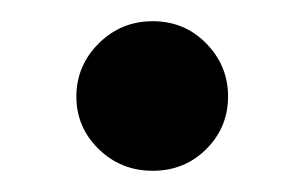

<svg xmlns="http://www.w3.org/2000/svg" viewBox="-20 -151 286 181"><path d="M124 10Q94 10 73 -10.5Q52 -31 52 -60Q52 -89 73 -110Q94 -131 124 -131Q154 -131 174.5 -110Q195 -89 195 -60Q195 -31 174.5 -10.5Q154 10 124 10Z"/></svg>

Font: Lisu Bosa SemiBold
Style: Regular
Weight: 600
Designer: David Morse, Annie Olsen, Victor Gaultney, Frank Grießhammer (Latin)
Foundry: SIL International
Version: Version 2.000